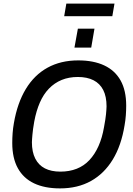

<svg xmlns="http://www.w3.org/2000/svg" viewBox="-20 -1033 739 1065"><path d="M313 12Q228 12 169 -16Q110 -44 79 -100Q48 -156 48 -240Q48 -267 50 -294.5Q52 -322 57 -350Q76 -461 123 -539Q170 -617 243.5 -657.5Q317 -698 414 -698Q499 -698 558.5 -670Q618 -642 649 -586.5Q680 -531 680 -447Q680 -421 678 -393.5Q676 -366 671 -338Q653 -226 605.5 -148Q558 -70 484.5 -29Q411 12 313 12ZM315 -81Q365 -81 405.5 -97Q446 -113 476 -145Q506 -177 526.5 -223Q547 -269 557 -328Q561 -351 564 -368.5Q567 -386 568 -399Q569 -412 570 -423Q571 -434 571 -443Q571 -498 552.5 -534Q534 -570 498.5 -588Q463 -606 412 -606Q362 -606 322 -589.5Q282 -573 251.5 -541.5Q221 -510 201 -464Q181 -418 170 -359Q166 -336 163.5 -318.5Q161 -301 160 -287.5Q159 -274 158 -263.5Q157 -253 157 -244Q157 -190 175.5 -153.5Q194 -117 229 -99Q264 -81 315 -81ZM393 -769 412 -874H504L486 -769ZM336 -943 348 -1013H615L603 -943Z"/></svg>

Font: Archivo SemiCondensed Medium
Style: Italic
Weight: 500
Width: 4
Italic angle: -10°
Designer: Hector Gatti
Foundry: Omnibus-Type
Version: Version 2.001